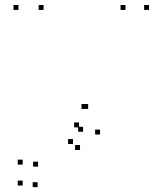

<svg xmlns="http://www.w3.org/2000/svg" viewBox="-20 -544 660 779"><path d="M317 -9.5V-29.5H297V-9.5ZM300.8 -27.2V-47.2H280.8V-27.2ZM276.2 40.3V20.3H256.2V40.3ZM134.3 132V112H114.3V132ZM72 123.8V103.8H52V123.8ZM72 208.7V188.7H52V208.7ZM132.7 215.3V195.3H112.7V215.3ZM386 1.8V-18.2H366V1.8ZM584.7 -503.7V-523.7H564.7V-503.7ZM489.2 -503.7V-523.7H469.2V-503.7ZM337.7 -102V-122H317.7V-102ZM330.7 -102V-122H310.7V-102ZM156.8 -503.7V-523.7H136.8V-503.7ZM54.8 -503.7V-523.7H34.8V-503.7ZM304.7 64.5V44.5H284.7V64.5Z"/></svg>

Font: Monaspace Neon Dots Var
Style: Regular
Weight: 400
Designer: Riley Cran and the Lettermatic Team
Version: Version 1.100 (Monaspace Neon Dots)